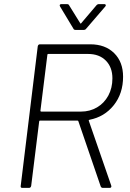

<svg xmlns="http://www.w3.org/2000/svg" viewBox="-20 -916 633 936"><path d="M471 -7 362 -325Q361 -328 358 -328H175Q171 -328 171 -324L132 -10Q130 0 121 0H89Q79 0 81 -10L164 -690Q166 -700 175 -700H420Q493 -700 536.5 -657Q580 -614 580 -542Q580 -460 534.5 -403Q489 -346 416 -332Q411 -330 413 -327L522 -12L523 -8Q523 0 514 0H482Q474 0 471 -7ZM211 -649 177 -376Q177 -372 181 -372H375Q418 -372 453 -392.5Q488 -413 508 -450Q528 -487 528 -534Q528 -588 496 -620.5Q464 -653 409 -653H215Q211 -653 211 -649ZM271 -889Q271 -896 280 -896H305Q315 -896 317 -890L371 -803Q372 -801 373.5 -801Q375 -801 376 -803L450 -890Q455 -896 463 -896H489Q494 -896 495.5 -892Q497 -888 493 -884L400 -776Q396 -770 387 -770H350Q340 -770 338 -776L273 -884Z"/></svg>

Font: Barlow Light
Style: Italic
Weight: 300
Italic angle: -7°
Designer: Jeremy Tribby
Foundry: Tribby Type
Version: Version 1.408